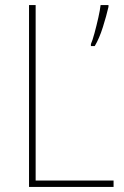

<svg xmlns="http://www.w3.org/2000/svg" viewBox="-20 -734 486 754"><path d="M94 0V-714H120V-25H426V0ZM406 -707Q398 -672 384 -627.5Q370 -583 352 -553H337V-561Q343 -574 351 -603.5Q359 -633 366 -664Q373 -695 375 -714H406Z"/></svg>

Font: Noto Sans Kannada SemiCondensed Thin
Style: Regular
Weight: 100
Width: 4
Designer: Jelle Bosma - Monotype Design Team
Foundry: Monotype Imaging Inc.
Version: Version 2.005; ttfautohint (v1.8.4.7-5d5b)